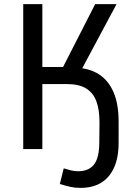

<svg xmlns="http://www.w3.org/2000/svg" viewBox="-20 -725 663 934"><path d="M372 189Q345 189 322 184Q299 179 271 170L290 94Q309 100 326 104Q343 108 360 108Q410 108 436 77Q462 46 463 -28L464 -129Q464 -192 448.5 -233Q433 -274 398.5 -295Q364 -316 306 -316H186V0H93V-705H186V-399H304L276 -378L443 -705H547L364 -363L348 -396Q416 -393 462 -363Q508 -333 532.5 -276Q557 -219 557 -134V-30Q557 42 534.5 91Q512 140 471 164.5Q430 189 372 189Z"/></svg>

Font: Nunito Sans 7pt Condensed Medium
Style: Regular
Weight: 500
Width: 3
Designer: Vernon Adams
Foundry: Vernon Adams
Version: Version 3.101;gftools[0.9.27]